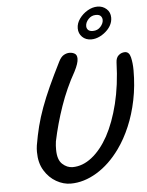

<svg xmlns="http://www.w3.org/2000/svg" viewBox="-62 -994 808 1056"><g transform="rotate(-5 342.0 -465.5)"><path d="M285.6 12.7Q245.6 12.7 206.3 -9.5Q167 -31.7 141.1 -74Q115.2 -116.2 115.2 -176.8Q115.2 -185.1 115.7 -194.1Q116.2 -203.1 117.7 -212.4Q127 -267.6 139.4 -316.7Q151.9 -365.7 170.9 -417.5Q190.4 -470.7 217 -529.3Q243.7 -587.9 280.8 -661.6Q293.5 -687 309.3 -695.8Q325.2 -704.6 340.3 -704.6Q356.9 -704.6 369.6 -697Q382.3 -689.5 382.3 -668.5Q382.3 -643.6 359.4 -599.1Q310.5 -512.7 277.3 -417Q244.1 -321.3 224.1 -225.6Q222.2 -213.4 221.7 -202.1Q221.2 -190.9 221.2 -180.7Q221.2 -124.5 247.1 -100.6Q272.9 -76.7 303.7 -76.7Q358.9 -76.7 409.7 -116.5Q460.4 -156.2 500.5 -228.5Q540 -301.3 565.2 -402.8Q590.3 -504.4 594.2 -629.4Q595.2 -655.8 610.4 -668.7Q625.5 -681.6 644.5 -681.6Q668.5 -681.6 676 -649.7Q683.6 -617.7 683.6 -578.1Q683.6 -491.7 667.7 -414.3Q651.9 -336.9 624 -271.5Q596.2 -205.6 558.6 -153.3Q501.5 -73.7 429.9 -30.5Q358.4 12.7 285.6 12.7ZM467.8 -767.6Q436.5 -767.6 417.2 -786.9Q397.9 -806.2 397.9 -834.5Q397.9 -862.3 416 -887.5Q434.1 -912.6 461.2 -928.5Q488.3 -944.3 516.1 -944.3Q544.9 -944.3 565.7 -925.8Q586.4 -907.2 586.4 -877.4Q586.4 -866.7 583.5 -855Q577.1 -831.5 558.6 -811.8Q540 -792 515.9 -779.8Q491.7 -767.6 467.8 -767.6ZM480 -813Q505.9 -813 522.2 -831.3Q538.6 -849.6 538.6 -868.7Q538.6 -881.3 530.5 -890.4Q522.5 -899.4 503.9 -899.4Q479 -899.4 462.2 -881.1Q445.3 -862.8 445.3 -842.8Q445.3 -830.1 453.6 -821.5Q461.9 -813 480 -813Z"/></g></svg>

Font: Damion
Style: Regular
Weight: 400
Designer: Vernon Adams
Foundry: Vernon Adams
Version: Version 1.100; ttfautohint (v1.8.4.7-5d5b)